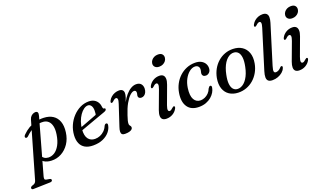

<svg xmlns="http://www.w3.org/2000/svg" viewBox="-153 -1309 3643 2139"><g transform="rotate(-20 1669.0 -239.5)"><path d="M289 -504 107 145Q101.5 166 104.5 176.2Q107.5 186.5 125.5 189.5L158 195Q170 197 174.8 201.8Q179.5 206.5 179.5 213.5Q180 222 172.8 227.2Q165.5 232.5 153.5 233L-47.5 238.5Q-57.5 239 -63 234.2Q-68.5 229.5 -68.5 222Q-68.5 214.5 -63.8 209.2Q-59 204 -48.5 199Q-31.5 194.5 -22 189Q-12.5 183.5 -6.8 175.2Q-1 167 2.5 155L192 -500.5Q195.5 -512.5 201.2 -521.8Q207 -531 214.8 -538.2Q222.5 -545.5 231 -550Q239.5 -554.5 248.2 -557Q257 -559.5 265 -559.5Q284.5 -559.5 290.8 -545.8Q297 -532 289 -504ZM95.5 -333.5Q88 -326.5 79.2 -324.8Q70.5 -323 64.5 -328.5Q58 -335 61 -345Q64 -355 74 -364.5Q108 -399 148.2 -422.8Q188.5 -446.5 234.2 -458.2Q280 -470 330.5 -468Q394.5 -465.5 437.5 -437.5Q480.5 -409.5 499.2 -357.8Q518 -306 508 -232Q498 -156.5 460.8 -101.2Q423.5 -46 368.8 -16.5Q314 13 251.5 10.5Q199 8.5 165.5 -13.2Q132 -35 119 -73L150 -87.5Q162.5 -63 182.2 -49.2Q202 -35.5 229.5 -34Q268.5 -32 303.8 -54.5Q339 -77 365.2 -124.5Q391.5 -172 402.5 -244Q411.5 -302 402.2 -341.8Q393 -381.5 369.5 -403Q346 -424.5 312 -427.5Q260 -432.5 205.8 -410.2Q151.5 -388 95.5 -333.5Z M637.5 -206.5Q637.5 -206.5 656 -213.5Q674.5 -220.5 704.8 -231.8Q735 -243 769.8 -256.2Q804.5 -269.5 837.8 -282Q871 -294.5 895.5 -304L884 -288Q888 -300.5 890 -316Q892 -331.5 892 -352.5Q892 -386.5 877.8 -408Q863.5 -429.5 839.5 -429.5Q816 -429.5 791 -411.8Q766 -394 744 -362.5Q722 -331 707 -289Q692 -247 688.5 -198.5Q683 -125 711 -88Q739 -51 790.5 -51Q821.5 -51 850.2 -62.8Q879 -74.5 902.2 -97.2Q925.5 -120 938.5 -152Q945.5 -163 951.2 -166.8Q957 -170.5 963.5 -170.5Q971.5 -170.5 976 -163.8Q980.5 -157 977 -141.5Q970 -103 940.8 -68Q911.5 -33 862.5 -11.2Q813.5 10.5 746 10.5Q688.5 10.5 650.8 -11.2Q613 -33 596 -73.2Q579 -113.5 582.5 -169.5Q586.5 -230 610.2 -283.5Q634 -337 672.8 -378.5Q711.5 -420 760 -444Q808.5 -468 862 -468Q901 -468 927.8 -452.5Q954.5 -437 968.5 -411Q982.5 -385 984.5 -353Q985.5 -345.5 989 -340.5Q992.5 -335.5 999 -335.5Q1006 -336 1009.5 -332.8Q1013 -329.5 1013 -323.5Q1013 -316 1006.5 -309.2Q1000 -302.5 981 -296Q961 -289 928.5 -277.2Q896 -265.5 857.8 -251.8Q819.5 -238 781.5 -224.2Q743.5 -210.5 711.8 -199Q680 -187.5 660.8 -180.5Q641.5 -173.5 641.5 -173.5Z M1097 -365.5Q1091 -368.5 1091.2 -376Q1091.5 -383.5 1097.5 -395Q1109.5 -417 1128.8 -433.2Q1148 -449.5 1172.2 -458.5Q1196.5 -467.5 1222.5 -467.5Q1248 -467.5 1262.2 -455Q1276.5 -442.5 1276.5 -418.5Q1276.5 -397.5 1267.8 -370Q1259 -342.5 1247.2 -312.5Q1235.5 -282.5 1226 -255.2Q1216.5 -228 1215 -208L1207 -209Q1223 -268 1247.5 -315.8Q1272 -363.5 1301.5 -397.2Q1331 -431 1362.5 -449.2Q1394 -467.5 1425 -467.5Q1462.5 -467.5 1481.5 -446.2Q1500.5 -425 1500 -390.5Q1499 -364 1489.5 -345.2Q1480 -326.5 1465.2 -316.5Q1450.5 -306.5 1433 -306.5Q1414 -306.5 1405 -315.5Q1396 -324.5 1396 -336Q1396 -347 1399.2 -356.8Q1402.5 -366.5 1402.5 -377.5Q1402.5 -390 1396.8 -397.5Q1391 -405 1378 -405Q1356.5 -405 1328.2 -378.8Q1300 -352.5 1271.2 -301.2Q1242.5 -250 1218 -174Q1206.5 -139.5 1201.2 -118.8Q1196 -98 1196 -81.5Q1196 -69.5 1200.8 -62.8Q1205.5 -56 1210.5 -49.8Q1215.5 -43.5 1215.5 -32Q1215.5 -20.5 1204.8 -10.5Q1194 -0.5 1173.5 5Q1153 10.5 1122.5 10.5Q1099.5 10.5 1088.5 0.2Q1077.5 -10 1078 -31.2Q1078.5 -52.5 1089.5 -84.5L1169.5 -327Q1183 -366.5 1179 -382.5Q1175 -398.5 1161.5 -398.5Q1153.5 -398.5 1144 -393.2Q1134.5 -388 1121 -374.5Q1113 -367.5 1107.5 -365.5Q1102 -363.5 1097 -365.5Z M1670 -130Q1656 -90.5 1659.8 -74.8Q1663.5 -59 1677 -59Q1685.5 -59 1694.8 -64.2Q1704 -69.5 1717.5 -82.5Q1725.5 -90 1731 -92Q1736.5 -94 1741.5 -91.5Q1747.5 -88.5 1747.2 -81Q1747 -73.5 1741 -62Q1723 -29 1689.5 -9.5Q1656 10 1615.5 10Q1584.5 10 1568.8 -4Q1553 -18 1552.5 -45Q1552 -72 1566 -110.5L1646.5 -327Q1661 -366.5 1657.2 -382.5Q1653.5 -398.5 1639.5 -398.5Q1632 -398.5 1622.2 -393.2Q1612.5 -388 1599 -374.5Q1591 -367.5 1585.5 -365.5Q1580 -363.5 1575 -365.5Q1569.5 -368.5 1569.5 -376Q1569.5 -383.5 1575.5 -395Q1593.5 -428 1626.8 -447.8Q1660 -467.5 1700 -467.5Q1729 -467.5 1744.8 -453.5Q1760.5 -439.5 1762.2 -412Q1764 -384.5 1749 -344ZM1737 -562.5Q1705 -562.5 1688 -580Q1671 -597.5 1674 -622.5Q1676 -642 1688.5 -658.8Q1701 -675.5 1721.2 -685.5Q1741.5 -695.5 1767.5 -695.5Q1801 -695.5 1816.5 -678Q1832 -660.5 1829 -635Q1827 -615 1814.5 -598.5Q1802 -582 1782 -572.2Q1762 -562.5 1737 -562.5Z M2108 -428.5Q2074.5 -428.5 2042 -403Q2009.5 -377.5 1985.5 -333.2Q1961.5 -289 1953 -231Q1940.5 -142 1965.8 -97.2Q1991 -52.5 2043 -52.5Q2068 -53 2092.8 -63.8Q2117.5 -74.5 2138 -95.2Q2158.5 -116 2170 -146.5Q2178 -158 2183.5 -163.5Q2189 -169 2196.5 -168.5Q2204.5 -168.5 2208.5 -161Q2212.5 -153.5 2209 -139Q2205 -115 2189.8 -88.8Q2174.5 -62.5 2148.2 -40Q2122 -17.5 2085 -3.5Q2048 10.5 2000.5 10.5Q1908 10.5 1866.8 -50.5Q1825.5 -111.5 1843.5 -215.5Q1852.5 -268 1876.8 -314Q1901 -360 1938 -394.5Q1975 -429 2022 -448.5Q2069 -468 2123 -468Q2166.5 -468 2195.2 -452.5Q2224 -437 2238.2 -412.2Q2252.5 -387.5 2251.5 -358.5Q2250.5 -326 2232 -308.8Q2213.5 -291.5 2191.5 -291.5Q2171 -291.5 2160.2 -301.8Q2149.5 -312 2149.5 -327.5Q2150 -340.5 2154 -353.8Q2158 -367 2158 -381.5Q2158 -402 2144.8 -415.2Q2131.5 -428.5 2108 -428.5Z M2574 -468Q2635.5 -466.5 2679 -438Q2722.5 -409.5 2741.2 -357.5Q2760 -305.5 2747 -233Q2737 -178.5 2711.2 -133Q2685.5 -87.5 2647.8 -54.8Q2610 -22 2563.5 -5Q2517 12 2465.5 10.5Q2405 8.5 2362.2 -19.8Q2319.5 -48 2301.2 -100Q2283 -152 2295.5 -224.5Q2306 -279.5 2331.2 -324.8Q2356.5 -370 2393.8 -402.8Q2431 -435.5 2476.8 -452.5Q2522.5 -469.5 2574 -468ZM2467.5 -31Q2489 -29 2510 -36.8Q2531 -44.5 2550 -61Q2569 -77.5 2585.5 -102.8Q2602 -128 2614.8 -161Q2627.5 -194 2635.5 -234.5Q2648.5 -297 2644 -338.5Q2639.5 -380 2621 -401.8Q2602.5 -423.5 2572 -426.5Q2550.5 -428.5 2530.2 -420.8Q2510 -413 2491.2 -396.5Q2472.5 -380 2456.2 -355Q2440 -330 2427.5 -296.8Q2415 -263.5 2407 -223Q2394 -160.5 2398.2 -119Q2402.5 -77.5 2420.5 -55.8Q2438.5 -34 2467.5 -31Z M3067 -598 2925.5 -139.5Q2911 -92 2915.2 -76Q2919.5 -60 2937 -60Q2952.5 -60 2969 -68.8Q2985.5 -77.5 3000 -94.5Q3006 -101 3010.5 -102.8Q3015 -104.5 3019.5 -103Q3026 -101 3027.2 -93.8Q3028.5 -86.5 3023 -75Q3014 -51.5 2991.2 -32Q2968.5 -12.5 2937.5 -1Q2906.5 10.5 2872.5 10.5Q2839.5 10.5 2823.2 -3.2Q2807 -17 2806.2 -45Q2805.5 -73 2819 -116.5L2962 -578Q2974.5 -618 2970.5 -633.5Q2966.5 -649 2953 -649Q2945 -649 2935.5 -644Q2926 -639 2912.5 -626Q2904.5 -618.5 2899 -616.5Q2893.5 -614.5 2888.5 -616.5Q2882.5 -619.5 2882.8 -627.2Q2883 -635 2889 -646Q2901 -668 2920.2 -684.2Q2939.5 -700.5 2963.5 -709.5Q2987.5 -718.5 3014.5 -718.5Q3045 -718.5 3060.8 -704.5Q3076.5 -690.5 3077.8 -663.5Q3079 -636.5 3067 -598Z M3246 -130Q3232 -90.5 3235.8 -74.8Q3239.5 -59 3253 -59Q3261.5 -59 3270.8 -64.2Q3280 -69.5 3293.5 -82.5Q3301.5 -90 3307 -92Q3312.5 -94 3317.5 -91.5Q3323.5 -88.5 3323.2 -81Q3323 -73.5 3317 -62Q3299 -29 3265.5 -9.5Q3232 10 3191.5 10Q3160.5 10 3144.8 -4Q3129 -18 3128.5 -45Q3128 -72 3142 -110.5L3222.5 -327Q3237 -366.5 3233.2 -382.5Q3229.5 -398.5 3215.5 -398.5Q3208 -398.5 3198.2 -393.2Q3188.5 -388 3175 -374.5Q3167 -367.5 3161.5 -365.5Q3156 -363.5 3151 -365.5Q3145.5 -368.5 3145.5 -376Q3145.5 -383.5 3151.5 -395Q3169.5 -428 3202.8 -447.8Q3236 -467.5 3276 -467.5Q3305 -467.5 3320.8 -453.5Q3336.5 -439.5 3338.2 -412Q3340 -384.5 3325 -344ZM3313 -562.5Q3281 -562.5 3264 -580Q3247 -597.5 3250 -622.5Q3252 -642 3264.5 -658.8Q3277 -675.5 3297.2 -685.5Q3317.5 -695.5 3343.5 -695.5Q3377 -695.5 3392.5 -678Q3408 -660.5 3405 -635Q3403 -615 3390.5 -598.5Q3378 -582 3358 -572.2Q3338 -562.5 3313 -562.5Z"/></g></svg>

Font: Fraunces
Style: Italic
Weight: 400
Italic angle: -16°
Version: Version 1.000;[b76b70a41]